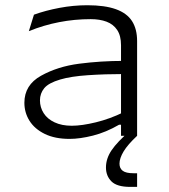

<svg xmlns="http://www.w3.org/2000/svg" viewBox="-20 -532 660 752"><path d="M454 0V-355Q454 -392 439 -414.5Q424 -437 397.5 -447Q371 -457 335.5 -457Q272 -457 211.5 -445.2Q151 -433.5 93 -410L113 -474.5Q158.5 -491 213 -501.2Q267.5 -511.5 322 -511.5Q390.5 -511.5 433.8 -496Q477 -480.5 497 -449.5Q517 -418.5 517 -371V0ZM215.5 -220.5Q170 -207 153.2 -186.5Q136.5 -166 136.5 -139Q136.5 -111.5 151 -88.8Q165.5 -66 193.8 -52.8Q222 -39.5 261 -39.5Q300.5 -39.5 355.8 -53Q411 -66.5 464 -92.5L468.5 -43.5H446.5Q394.5 -13.5 343.8 -0.8Q293 12 252.5 12Q195 12 155.2 -7.5Q115.5 -27 95.5 -59Q75.5 -91 75.5 -129.5Q75.5 -199 140.5 -235.2Q205.5 -271.5 290.2 -282.5Q375 -293.5 464 -293.5V-242Q392 -242 324.8 -237.5Q257.5 -233 215.5 -220.5ZM448 109Q448 127.5 460.8 137Q473.5 146.5 502.5 146.5H517V200H490Q438 200 416.5 178.5Q395 157 395 124Q395 89 417.2 56.2Q439.5 23.5 488 -18.5L517 0Q480.5 34 464.2 61Q448 88 448 109Z"/></svg>

Font: Monaspace Argon Var
Style: Regular
Weight: 400
Designer: Riley Cran and the Lettermatic Team
Version: Version 1.000 (Monaspace Argon Var)